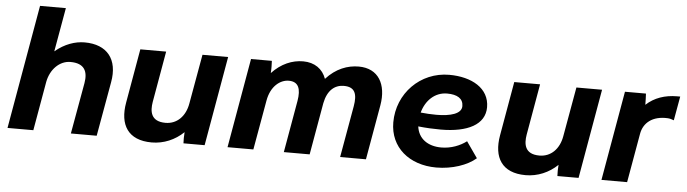

<svg xmlns="http://www.w3.org/2000/svg" viewBox="-46 -909 3975 1111"><g transform="rotate(5 1941.5 -354.0)"><path d="M21 0H171L221 -285C235 -359 288 -412 351 -412C432 -412 454 -366 442 -297L389 0H539L595 -315C620 -451 553 -532 423 -532C368 -532 308 -512 252 -465L297 -720H147Z M859 11C929 11 994 -17 1044 -65C1042 -44 1042 -18 1043 0H1166L1257 -520H1108L1057 -233C1044 -157 995 -109 929 -109C842 -109 836 -169 845 -223L897 -520H747L692 -206C669 -76 721 11 859 11Z M1299 0H1449L1500 -288C1515 -374 1570 -414 1619 -414C1676 -414 1691 -372 1679 -302L1626 0H1776L1829 -302C1844 -378 1886 -412 1939 -412C2005 -412 2018 -370 2006 -300L1953 0H2103L2159 -319C2180 -441 2130 -531 2015 -531C1950 -531 1883 -506 1826 -443C1806 -499 1759 -533 1692 -533C1629 -533 1565 -507 1511 -449C1513 -475 1512 -500 1511 -520H1390Z M2512 12C2604 12 2692 -18 2742 -62L2677 -155C2640 -127 2588 -106 2531 -106C2453 -106 2397 -145 2388 -216C2434 -211 2478 -209 2519 -209C2675 -209 2775 -260 2775 -361C2775 -471 2672 -529 2541 -529C2373 -529 2242 -395 2242 -227C2242 -82 2355 12 2512 12ZM2395 -297C2414 -368 2467 -420 2538 -420C2597 -420 2632 -399 2632 -355C2632 -310 2568 -292 2486 -292C2456 -292 2424 -294 2395 -297Z M3031 11C3101 11 3166 -17 3216 -65C3214 -44 3214 -18 3215 0H3338L3429 -520H3280L3229 -233C3216 -157 3167 -109 3101 -109C3014 -109 3008 -169 3017 -223L3069 -520H2919L2864 -206C2841 -76 2893 11 3031 11Z M3471 0H3620L3670 -284C3681 -351 3735 -393 3820 -389C3833 -389 3848 -384 3858 -380L3883 -520H3865C3795 -520 3733 -499 3686 -455C3686 -477 3685 -501 3684 -520H3562Z"/></g></svg>

Font: Fixel Display
Style: Bold Italic
Weight: 700
Italic angle: -10°
Designer: AlfaBravo + MacPaw
Foundry: Kyrylo Tkachov, Marchela Mozhyna, Serhii Makarenko, Maria Weinstein, Zakhar Kryvoshyya
Version: Version 1.210;Glyphs 3.2 (3217)